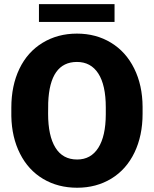

<svg xmlns="http://www.w3.org/2000/svg" viewBox="-20 -880 730 910"><path d="M655.8 -340.8Q655.8 -236.8 617.2 -156.7Q578.6 -76.7 507.6 -33.4Q436.5 9.8 345.7 9.8Q254.9 9.8 184.6 -32Q114.3 -73.7 75 -151.4Q35.6 -229 33.7 -329.6V-369.6Q33.7 -474.1 72 -554Q110.4 -633.8 181.9 -677.2Q253.4 -720.7 344.7 -720.7Q435.1 -720.7 505.9 -677.7Q576.7 -634.8 616 -555.4Q655.3 -476.1 655.8 -373.5ZM481.4 -370.6Q481.4 -476.6 446 -531.5Q410.6 -586.4 344.7 -586.4Q215.8 -586.4 208.5 -393.1L208 -340.8Q208 -236.3 242.7 -180.2Q277.3 -124 345.7 -124Q410.6 -124 445.8 -179.2Q481 -234.4 481.4 -337.9ZM522.9 -775.9H164.6V-860.4H522.9Z"/></svg>

Font: Roboto
Style: Regular
Weight: 900
Designer: Google
Version: Version 2.001171; 2014